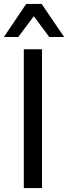

<svg xmlns="http://www.w3.org/2000/svg" viewBox="-35 -963 349 983"><path d="M58.1 -773.4 138.2 -879.9 217.3 -773.4H293.5L178.2 -942.9H99.1L-15.1 -773.4ZM180.2 0V-710.9H86.9V0Z"/></svg>

Font: Ride
Style: Regular
Weight: 400
Version: Version 3.000